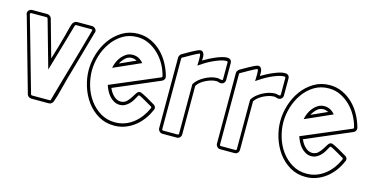

<svg xmlns="http://www.w3.org/2000/svg" viewBox="-67 -773 2081 1069"><g transform="rotate(15 974.0 -239.0)"><path d="M19 -460Q11 -460 11 -453Q11 -452 19.5 -422.5Q28 -393 41 -347.5Q54 -302 69 -249Q84 -196 97.5 -148.5Q111 -101 121 -66Q131 -31 133 -24Q134 -18 141 -18H242Q246 -18 246.5 -19.5Q247 -21 248 -24Q250 -32 260 -67Q270 -102 283.5 -149.5Q297 -197 312.5 -250Q328 -303 340.5 -348.5Q353 -394 361.5 -424Q370 -454 370 -455Q370 -460 363 -460H276Q271 -460 269 -454Q262 -432 256.5 -410Q251 -388 244 -366Q230 -319 217 -273.5Q204 -228 190 -181L113 -454Q111 -460 105 -460ZM105 -478Q113 -478 120.5 -472.5Q128 -467 130 -459L190 -245Q201 -281 211.5 -317Q222 -353 232 -390Q237 -407 241 -425Q245 -443 251 -459Q253 -466 260.5 -472Q268 -478 276 -478H363Q373 -478 381 -470.5Q389 -463 389 -453Q389 -450 387 -444V-446Q367 -373 346 -301Q325 -229 305 -157Q295 -122 286.5 -86.5Q278 -51 266 -18Q264 -11 257 -5.5Q250 0 242 0H141Q133 0 125.5 -5Q118 -10 116 -18L-5 -446V-444Q-7 -447 -7 -454Q-7 -465 1 -471.5Q9 -478 19 -478Z M531 -282Q534 -299 541.5 -316.5Q549 -334 561 -348.5Q573 -363 588.5 -372.5Q604 -382 624 -382Q661 -382 686 -351ZM624 -484Q576 -484 539.5 -461.5Q503 -439 477.5 -403Q452 -367 439 -323.5Q426 -280 426 -238Q426 -196 439 -152Q452 -108 477.5 -73Q503 -38 540 -15.5Q577 7 624 7Q655 7 681.5 -3Q708 -13 730 -30.5Q752 -48 769 -71Q786 -94 798 -121Q799 -122 799 -125L796 -130Q792 -132 780 -139Q768 -146 755 -153.5Q742 -161 730.5 -167Q719 -173 716 -173Q713 -173 711 -169Q704 -156 696 -142.5Q688 -129 677.5 -118.5Q667 -108 654 -101Q641 -94 624 -94Q606 -94 591 -102.5Q576 -111 564.5 -124Q553 -137 545 -153Q537 -169 532 -184L810 -302Q814 -304 814 -306V-310Q806 -343 789 -374Q772 -405 747 -429.5Q722 -454 691 -469Q660 -484 624 -484ZM624 -503Q664 -503 698 -487Q732 -471 758.5 -445Q785 -419 803.5 -385Q822 -351 832 -315Q833 -313 833 -308Q833 -292 818 -285L556 -173Q560 -163 566.5 -152.5Q573 -142 582 -133Q591 -124 601.5 -118.5Q612 -113 624 -113Q645 -113 658 -125.5Q671 -138 680 -152.5Q689 -167 697 -179.5Q705 -192 716 -192Q721 -192 733.5 -186Q746 -180 760 -172.5Q774 -165 786.5 -157Q799 -149 805 -146L804 -147Q810 -144 814.5 -138.5Q819 -133 819 -126Q819 -121 815 -113V-114Q803 -85 784 -59.5Q765 -34 740.5 -15Q716 4 686.5 15Q657 26 624 26Q573 26 532.5 2Q492 -22 464.5 -60Q437 -98 422.5 -145Q408 -192 408 -238Q408 -284 422.5 -331Q437 -378 464.5 -416Q492 -454 532.5 -478.5Q573 -503 624 -503ZM652 -356Q638 -364 624 -364Q602 -364 586 -348.5Q570 -333 561 -315Z M981 -485Q979 -485 966 -478.5Q953 -472 938 -463.5Q923 -455 910 -447.5Q897 -440 893 -438Q889 -436 889 -433V-26Q889 -18 896 -18H979Q986 -18 986 -26V-310Q994 -324 1008.5 -336.5Q1023 -349 1040.5 -358.5Q1058 -368 1076.5 -373.5Q1095 -379 1111 -379Q1119 -379 1125.5 -377Q1132 -375 1139 -375Q1144 -375 1144 -382V-477Q1144 -484 1136 -484Q1120 -484 1099.5 -477Q1079 -470 1058 -460Q1037 -450 1018 -438Q999 -426 986 -417Q986 -421 986.5 -432.5Q987 -444 987 -455.5Q987 -467 986 -476Q985 -485 981 -485ZM1004 -451Q1016 -458 1032.5 -467Q1049 -476 1067.5 -484Q1086 -492 1103.5 -497.5Q1121 -503 1135 -503Q1162 -503 1162 -477V-382Q1162 -371 1155 -363.5Q1148 -356 1137 -356Q1130 -356 1124 -358.5Q1118 -361 1111 -361Q1097 -361 1081.5 -356.5Q1066 -352 1051 -344.5Q1036 -337 1023.5 -327Q1011 -317 1004 -305V-26Q1004 -15 997 -7.5Q990 0 979 0H896Q886 0 878.5 -8Q871 -16 871 -26V-433Q871 -439 875 -445.5Q879 -452 884 -455Q890 -458 904 -466.5Q918 -475 933 -483Q948 -491 961.5 -497.5Q975 -504 981 -504Q991 -504 996 -498Q1001 -492 1003 -484Q1005 -476 1004.5 -466.5Q1004 -457 1004 -451Z M1314 -485Q1312 -485 1299 -478.5Q1286 -472 1271 -463.5Q1256 -455 1243 -447.5Q1230 -440 1226 -438Q1222 -436 1222 -433V-26Q1222 -18 1229 -18H1312Q1319 -18 1319 -26V-310Q1327 -324 1341.5 -336.5Q1356 -349 1373.5 -358.5Q1391 -368 1409.5 -373.5Q1428 -379 1444 -379Q1452 -379 1458.5 -377Q1465 -375 1472 -375Q1477 -375 1477 -382V-477Q1477 -484 1469 -484Q1453 -484 1432.5 -477Q1412 -470 1391 -460Q1370 -450 1351 -438Q1332 -426 1319 -417Q1319 -421 1319.5 -432.5Q1320 -444 1320 -455.5Q1320 -467 1319 -476Q1318 -485 1314 -485ZM1337 -451Q1349 -458 1365.5 -467Q1382 -476 1400.5 -484Q1419 -492 1436.5 -497.5Q1454 -503 1468 -503Q1495 -503 1495 -477V-382Q1495 -371 1488 -363.5Q1481 -356 1470 -356Q1463 -356 1457 -358.5Q1451 -361 1444 -361Q1430 -361 1414.5 -356.5Q1399 -352 1384 -344.5Q1369 -337 1356.5 -327Q1344 -317 1337 -305V-26Q1337 -15 1330 -7.5Q1323 0 1312 0H1229Q1219 0 1211.5 -8Q1204 -16 1204 -26V-433Q1204 -439 1208 -445.5Q1212 -452 1217 -455Q1223 -458 1237 -466.5Q1251 -475 1266 -483Q1281 -491 1294.5 -497.5Q1308 -504 1314 -504Q1324 -504 1329 -498Q1334 -492 1336 -484Q1338 -476 1337.5 -466.5Q1337 -457 1337 -451Z M1635 -282Q1638 -299 1645.5 -316.5Q1653 -334 1665 -348.5Q1677 -363 1692.5 -372.5Q1708 -382 1728 -382Q1765 -382 1790 -351ZM1728 -484Q1680 -484 1643.5 -461.5Q1607 -439 1581.5 -403Q1556 -367 1543 -323.5Q1530 -280 1530 -238Q1530 -196 1543 -152Q1556 -108 1581.5 -73Q1607 -38 1644 -15.5Q1681 7 1728 7Q1759 7 1785.5 -3Q1812 -13 1834 -30.5Q1856 -48 1873 -71Q1890 -94 1902 -121Q1903 -122 1903 -125L1900 -130Q1896 -132 1884 -139Q1872 -146 1859 -153.5Q1846 -161 1834.5 -167Q1823 -173 1820 -173Q1817 -173 1815 -169Q1808 -156 1800 -142.5Q1792 -129 1781.5 -118.5Q1771 -108 1758 -101Q1745 -94 1728 -94Q1710 -94 1695 -102.5Q1680 -111 1668.5 -124Q1657 -137 1649 -153Q1641 -169 1636 -184L1914 -302Q1918 -304 1918 -306V-310Q1910 -343 1893 -374Q1876 -405 1851 -429.5Q1826 -454 1795 -469Q1764 -484 1728 -484ZM1728 -503Q1768 -503 1802 -487Q1836 -471 1862.5 -445Q1889 -419 1907.5 -385Q1926 -351 1936 -315Q1937 -313 1937 -308Q1937 -292 1922 -285L1660 -173Q1664 -163 1670.5 -152.5Q1677 -142 1686 -133Q1695 -124 1705.5 -118.5Q1716 -113 1728 -113Q1749 -113 1762 -125.5Q1775 -138 1784 -152.5Q1793 -167 1801 -179.5Q1809 -192 1820 -192Q1825 -192 1837.5 -186Q1850 -180 1864 -172.5Q1878 -165 1890.5 -157Q1903 -149 1909 -146L1908 -147Q1914 -144 1918.5 -138.5Q1923 -133 1923 -126Q1923 -121 1919 -113V-114Q1907 -85 1888 -59.5Q1869 -34 1844.5 -15Q1820 4 1790.5 15Q1761 26 1728 26Q1677 26 1636.5 2Q1596 -22 1568.5 -60Q1541 -98 1526.5 -145Q1512 -192 1512 -238Q1512 -284 1526.5 -331Q1541 -378 1568.5 -416Q1596 -454 1636.5 -478.5Q1677 -503 1728 -503ZM1756 -356Q1742 -364 1728 -364Q1706 -364 1690 -348.5Q1674 -333 1665 -315Z"/></g></svg>

Font: RonaldsonGothicLicht
Style: Regular
Weight: 400
Designer: Mr. Robertson for MacKellar, Smiths & Jordan Co. Philadelphia
Foundry: CAT-Fonts Peter Wiegel
Version: 1.000